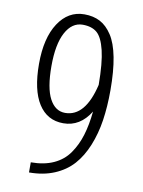

<svg xmlns="http://www.w3.org/2000/svg" viewBox="-81 -764 612 821"><g transform="rotate(10 225.0 -353.5)"><path d="M219 -707Q258 -707 287.2 -691.8Q316.5 -676.5 339 -642.2Q361.5 -608 373 -548.8Q384.5 -489.5 384.5 -406.5Q384.5 -335 375.5 -275.2Q366.5 -215.5 345.5 -163.8Q324.5 -112 292.5 -76.2Q260.5 -40.5 212.2 -20.2Q164 0 102.5 0V-44Q159.5 -44 201.2 -63Q243 -82 268.2 -118.2Q293.5 -154.5 307.2 -199.5Q321 -244.5 327 -304Q283 -232.5 210 -232.5Q140 -232.5 102 -292Q64 -351.5 64 -465Q64 -577.5 106.5 -642.2Q149 -707 219 -707ZM118 -465Q118 -369.5 142.5 -323.5Q167 -277.5 210 -277.5Q297.5 -277.5 331 -420.5Q330.5 -516 317.5 -569.5Q304.5 -623 281.8 -642.5Q259 -662 219.5 -662Q173 -662 145.5 -611Q118 -560 118 -465Z"/></g></svg>

Font: League Mono Condensed UltraLight
Style: Regular
Weight: 200
Width: 1
Designer: Tyler Finck
Foundry: The League of Moveable Type / Tyler Finck
Version: Version 2.210